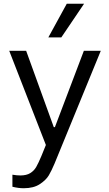

<svg xmlns="http://www.w3.org/2000/svg" viewBox="-20 -797 577 1021"><path d="M119 -527 266 -121H272L426 -527H516L270 73Q254 111 239.5 135.5Q225 160 192 182Q159 204 106 204Q78 204 46 196V132Q70 136 88 136Q121 136 141 123.5Q161 111 172.5 91Q184 71 200 33L224 -26L29 -527ZM237 -598 335 -777H427L306 -598Z"/></svg>

Font: Lopes Sans
Style: Regular
Weight: 400
Designer: Gabriel Lam, Diego Maldonado
Foundry: TypeRant, Foresti Design
Version: Version 4.000